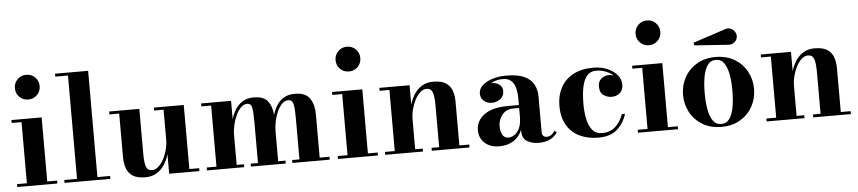

<svg xmlns="http://www.w3.org/2000/svg" viewBox="-44 -1032 5871 1314"><g transform="rotate(-5 2891.5 -375.0)"><path d="M73.2 -674.8Q73.2 -710.7 97.9 -735.4Q122.6 -760 158.4 -760Q194.3 -760 218.9 -735.4Q243.4 -710.7 243.4 -674.8Q243.4 -638.9 218.9 -614.4Q194.3 -589.8 158.4 -589.8Q122.6 -589.8 97.9 -614.4Q73.2 -638.9 73.2 -674.8ZM30.8 -20H98.4V-439.9H30.8V-460H238.3V-20H305.9V0H30.8Z M355.5 -20H442.9V-730H355.5V-750H583V-20H670.4V0H355.5Z M909.4 -460V-153.8Q909.4 -90.8 919.4 -62.7Q929.4 -34.7 960.4 -34.7Q982.9 -34.7 1003.4 -52.9Q1023.9 -71 1039.9 -100.8Q1055.9 -130.6 1065.1 -166.1Q1074.2 -201.7 1074.2 -236.3V-439.9H1009.5V-460H1214.6V-20H1282V0H1074.2V-134.3Q1063.5 -96.9 1042.8 -64Q1022.2 -31 989.6 -10.5Q957 10 910.4 10Q855 10 824.3 -9.6Q793.7 -29.3 781.5 -63.5Q769.3 -97.7 769.3 -141.1V-439.9H701.9V-460Z M1333.5 -20H1400.9V-439.9H1333.5V-460H1539.6V-333.7Q1549.8 -369.6 1569.2 -400.6Q1588.6 -431.6 1619.8 -450.8Q1650.9 -470 1695.8 -470Q1764.2 -470 1792.6 -432.9Q1821 -395.8 1824.2 -337.6Q1834 -372.6 1852.7 -402.7Q1871.3 -432.9 1902 -451.4Q1932.6 -470 1978.3 -470Q2052 -470 2080.9 -427.1Q2109.9 -384.3 2109.9 -319.1V-20H2177.2V0H1920.9V-20H1970.9V-308.1Q1970.9 -371.1 1963.9 -400.6Q1956.8 -430.2 1929.2 -430.2Q1906.5 -430.2 1887.5 -411.4Q1868.4 -392.6 1854.2 -362.1Q1840.1 -331.5 1832.4 -295.7Q1824.7 -259.8 1824.7 -225.6V-20H1875V0H1636V-20H1686V-308.1Q1686 -371.1 1680.1 -400.6Q1674.1 -430.2 1647 -430.2Q1624.8 -430.2 1605.3 -411.4Q1585.9 -392.6 1571.2 -362.1Q1556.4 -331.5 1548 -295.7Q1539.6 -259.8 1539.6 -225.6V-20H1589.8V0H1333.5Z M2276.1 -674.8Q2276.1 -710.7 2300.8 -735.4Q2325.4 -760 2361.3 -760Q2397.2 -760 2421.8 -735.4Q2446.3 -710.7 2446.3 -674.8Q2446.3 -638.9 2421.8 -614.4Q2397.2 -589.8 2361.3 -589.8Q2325.4 -589.8 2300.8 -614.4Q2276.1 -638.9 2276.1 -674.8ZM2233.6 -20H2301.3V-439.9H2233.6V-460H2441.2V-20H2508.8V0H2233.6Z M2558.3 -20H2625.7V-439.9H2558.3V-460H2765.9V-327.4Q2776.9 -364.5 2797.4 -397Q2817.9 -429.4 2850.2 -449.7Q2882.6 -470 2929 -470Q2984.4 -470 3014.9 -450.3Q3045.4 -430.7 3057.5 -396.6Q3069.6 -362.5 3069.6 -319.1V-20H3137.2V0H2878.4V-20H2930.7V-306.2Q2930.7 -369.1 2920.3 -397.2Q2909.9 -425.3 2878.7 -425.3Q2856.2 -425.3 2835.8 -407.1Q2815.4 -388.9 2799.7 -359.1Q2783.9 -329.3 2774.9 -293.8Q2765.9 -258.3 2765.9 -223.6V-20H2818.4V0H2558.3Z M3425 -259.8H3499.5V-304.9Q3499.5 -344 3491.3 -376.1Q3483.2 -408.2 3462.4 -427.4Q3441.7 -446.5 3404.1 -446.5Q3378.2 -446.5 3357.4 -440.3Q3336.7 -434.1 3324 -425.3Q3351.8 -427.2 3376.3 -411.7Q3400.9 -396.2 3400.9 -362.8Q3400.9 -329.1 3374.5 -310.1Q3348.1 -291 3317.6 -291Q3283.9 -291 3262 -310.5Q3240 -330.1 3240 -360.8Q3240 -393.1 3266.2 -417.1Q3292.5 -441.2 3335.6 -454.6Q3378.7 -468 3429.2 -468Q3510 -468 3555.5 -446.2Q3601.1 -424.3 3619.8 -387.5Q3638.4 -350.6 3638.4 -304.9V-61.5Q3638.4 -45.7 3646.5 -36Q3654.5 -26.4 3672.1 -26.4Q3684.3 -26.4 3698.7 -34.1Q3713.1 -41.7 3725.8 -62.5L3741 -52.7Q3724.6 -22.5 3690.6 -6.2Q3656.5 10 3614 10Q3567.6 10 3533.6 -10.1Q3499.5 -30.3 3499.5 -80.1V-89.8Q3480.2 -41.7 3439.8 -15.9Q3399.4 10 3341.6 10Q3280.8 10 3242.8 -23.6Q3204.8 -57.1 3204.8 -113Q3204.8 -177 3260.7 -218.4Q3316.7 -259.8 3425 -259.8ZM3409.4 -43.9Q3427.7 -43.9 3448.7 -56.4Q3469.7 -68.8 3484.6 -99Q3499.5 -129.2 3499.5 -182.1V-239.7H3460.2Q3412.4 -239.7 3383.8 -206.5Q3355.2 -173.3 3355.2 -126.5Q3355.2 -90.8 3368.5 -67.4Q3381.8 -43.9 3409.4 -43.9Z M4160.4 -405.5Q4146.5 -421.6 4113.5 -434.7Q4080.6 -447.8 4045.7 -447.8Q4011 -447.8 3990 -427.4Q3969 -407 3958.1 -374.1Q3947.3 -341.3 3943.6 -303.2Q3939.9 -265.1 3939.9 -230Q3939.9 -173.1 3949.8 -125Q3959.7 -76.9 3983.9 -48Q4008.1 -19 4051 -19Q4106 -19 4141.6 -51.4Q4177.2 -83.7 4196.5 -136.7H4218Q4198.7 -74 4152.6 -32Q4106.4 10 4023.2 10Q3950.2 10 3894.3 -16.7Q3838.4 -43.5 3806.8 -96.8Q3775.1 -150.1 3775.1 -230Q3775.1 -300 3803.8 -354.1Q3832.5 -408.2 3888.9 -439.1Q3945.3 -470 4028.3 -470Q4081.8 -470 4124.5 -451.9Q4167.2 -433.8 4192 -403.9Q4216.8 -374 4216.8 -338.4Q4216.8 -301 4194.2 -280.6Q4171.6 -260.3 4137.9 -260.3Q4107.9 -260.3 4081.9 -278Q4055.9 -295.7 4055.9 -338.9Q4055.9 -375 4080.1 -392.8Q4104.2 -410.6 4127.7 -410.6Q4137.9 -410.6 4146.2 -408.8Q4154.5 -407 4160.4 -405.5Z M4337.2 -674.8Q4337.2 -710.7 4361.8 -735.4Q4386.5 -760 4422.4 -760Q4458.3 -760 4482.8 -735.4Q4507.3 -710.7 4507.3 -674.8Q4507.3 -638.9 4482.8 -614.4Q4458.3 -589.8 4422.4 -589.8Q4386.5 -589.8 4361.8 -614.4Q4337.2 -638.9 4337.2 -674.8ZM4294.7 -20H4362.3V-439.9H4294.7V-460H4502.2V-20H4569.8V0H4294.7Z M4960.9 -545.9 4731.4 -561.8 4727.1 -580.3 4950.9 -653.8Q4970.5 -660.9 4987.5 -654.1Q5004.6 -647.2 5015.3 -632.4Q5025.9 -617.7 5025.9 -600.6Q5025.9 -575.2 5006.1 -559Q4986.3 -542.7 4960.9 -545.9ZM4624.5 -230Q4624.5 -294.9 4654.1 -349.5Q4683.6 -404.1 4738.3 -437Q4793 -470 4868.4 -470Q4943.8 -470 4998.5 -437Q5053.2 -404.1 5082.8 -349.5Q5112.3 -294.9 5112.3 -230Q5112.3 -165 5082.8 -110.5Q5053.2 -55.9 4998.5 -22.9Q4943.8 10 4868.4 10Q4793 10 4738.3 -22.9Q4683.6 -55.9 4654.1 -110.5Q4624.5 -165 4624.5 -230ZM4773.2 -230Q4773.2 -170.4 4781.7 -120.4Q4790.3 -70.3 4811 -40Q4831.8 -9.8 4868.4 -9.8Q4905 -9.8 4925.8 -40Q4946.5 -70.3 4955.1 -120.4Q4963.6 -170.4 4963.6 -230Q4963.6 -289.6 4955.1 -339.6Q4946.5 -389.6 4925.8 -419.9Q4905 -450.2 4868.4 -450.2Q4831.8 -450.2 4811 -419.9Q4790.3 -389.6 4781.7 -339.6Q4773.2 -289.6 4773.2 -230Z M5178.7 -20H5246.1V-439.9H5178.7V-460H5386.2V-327.4Q5397.2 -364.5 5417.7 -397Q5438.2 -429.4 5470.6 -449.7Q5502.9 -470 5549.3 -470Q5604.7 -470 5635.3 -450.3Q5665.8 -430.7 5677.9 -396.6Q5689.9 -362.5 5689.9 -319.1V-20H5757.6V0H5498.8V-20H5551V-306.2Q5551 -369.1 5540.6 -397.2Q5530.3 -425.3 5499 -425.3Q5476.6 -425.3 5456.2 -407.1Q5435.8 -388.9 5420 -359.1Q5404.3 -329.3 5395.3 -293.8Q5386.2 -258.3 5386.2 -223.6V-20H5438.7V0H5178.7Z"/></g></svg>

Font: Bodoni* 11
Style: Bold
Weight: 700
Version: Version 2.000; ttfautohint (v1.8.1)